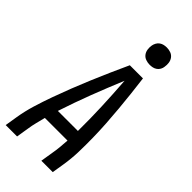

<svg xmlns="http://www.w3.org/2000/svg" viewBox="-292 -1019 1085 1085"><g transform="rotate(45 250.0 -477.0)"><path d="M6 0 18 -74Q27 -130 44 -186Q61 -242 81 -297.5Q101 -353 122.5 -408Q144 -463 167 -517.5Q190 -572 214 -626.5Q238 -681 263 -735H368Q375 -681 381 -626.5Q387 -572 392 -517.5Q397 -463 400.5 -408Q404 -353 405 -297.5Q406 -242 404.5 -186Q403 -130 394 -74L382 0H291L303 -74Q308 -101 310.5 -129Q313 -157 315 -185H134Q127 -157 120 -129.5Q113 -102 109 -74L97 0ZM318 -265Q319 -363 315 -459.5Q311 -556 304 -652Q264 -556 227 -459.5Q190 -363 158 -265ZM340 -816Q324 -816 308.5 -821.5Q293 -827 283.5 -839.5Q274 -852 271.5 -868.5Q269 -885 272 -902Q274 -913 280 -924Q286 -935 296 -942Q306 -949 317.5 -951.5Q329 -954 340 -954Q357 -954 372 -948.5Q387 -943 396.5 -930.5Q406 -918 408.5 -901.5Q411 -885 408 -868Q407 -857 401 -846Q395 -835 385 -828Q375 -821 363.5 -818.5Q352 -816 340 -816Z"/></g></svg>

Font: Iosevka Curly Medium Oblique
Style: Regular
Weight: 500
Italic angle: -9°
Monospace: yes
Designer: Belleve Invis
Foundry: Belleve Invis
Version: Version 11.1.0; ttfautohint (v1.8.3)